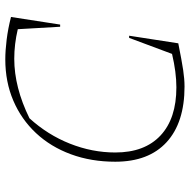

<svg xmlns="http://www.w3.org/2000/svg" viewBox="-16 -676 700 707"><g transform="rotate(-90 333.5 -323.0)"><path d="M368 7Q235 7 163 -59Q91 -125 91 -248Q91 -337 118.5 -411.5Q146 -486 196.5 -540Q247 -594 316 -623.5Q385 -653 468 -653Q500 -653 540.5 -648Q581 -643 624 -632L596 -451H588L579 -607Q524 -620 470 -620Q365 -620 251 -564Q190 -497 157.5 -415Q125 -333 125 -248Q125 -140 187.5 -81.5Q250 -23 365 -23Q420 -23 488 -39L547 -197H555L527 -16Q462 -3 428.5 2Q395 7 368 7Z"/></g></svg>

Font: Piazzolla SC Thin
Style: Italic
Weight: 100
Italic angle: -11.3°
Designer: Juan Pablo del Peral
Foundry: Huerta Tipografica
Version: Version 1.330